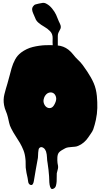

<svg xmlns="http://www.w3.org/2000/svg" viewBox="-20 -1010 696 1322"><path d="M8 -286Q1 -324 10.5 -361.5Q20 -399 31 -434Q39 -460 45.5 -487Q52 -514 60 -541Q69 -572 84 -600Q99 -628 125 -648Q163 -676 206 -686.5Q249 -697 294 -699Q334 -700 375.5 -697Q417 -694 451 -668Q470 -653 484.5 -634Q499 -615 516 -599Q536 -581 551 -560Q566 -539 581 -517Q609 -475 625.5 -437Q642 -399 647 -349Q651 -306 650 -266Q649 -226 640 -184Q637 -169 632 -151.5Q627 -134 622 -119Q616 -104 605.5 -90Q595 -76 587 -63Q575 -45 557 -29.5Q539 -14 519 -6Q508 -1 497 0L474 2Q462 3 450.5 4.5Q439 6 429 11Q419 16 405 24.5Q391 33 385 41Q376 53 375 74.5Q374 96 376 112Q378 122 379.5 131.5Q381 141 379 151Q378 159 375 167Q372 175 371 183Q370 194 370.5 209Q371 224 370 239Q369 254 365.5 267.5Q362 281 352 287Q337 296 330.5 287Q324 278 321.5 261.5Q319 245 319 228Q319 211 318 204Q316 181 314 159.5Q312 138 308 115Q304 95 303.5 74Q303 53 297 33Q295 27 290.5 20Q286 13 279.5 8.5Q273 4 266 3Q259 2 252 8Q247 12 245.5 21Q244 30 243 40.5Q242 51 242 61Q242 71 241 77Q233 118 226.5 157Q220 196 213 237Q212 242 210.5 247.5Q209 253 206 257.5Q203 262 198.5 263.5Q194 265 187 262Q176 256 174 241Q172 226 170 215Q166 198 162.5 180.5Q159 163 157 144Q156 129 156.5 114Q157 99 155 84Q152 51 141.5 24.5Q131 -2 117 -26Q103 -50 87 -74Q71 -98 57 -126Q47 -145 43 -164.5Q39 -184 34 -204Q29 -225 20.5 -244.5Q12 -264 8 -286ZM284 -337Q276 -317 282 -299Q288 -281 301 -272Q314 -263 330 -267Q346 -271 358 -297Q371 -323 365.5 -342.5Q360 -362 346 -369.5Q332 -377 314.5 -371Q297 -365 285 -341Q285 -339 284.5 -338.5Q284 -338 284 -337ZM207 -965Q215 -977 224.5 -979.5Q234 -982 246 -985Q260 -988 273 -990Q286 -992 300 -984Q321 -973 338.5 -951.5Q356 -930 366 -909Q371 -898 375.5 -886Q380 -874 385 -863Q388 -856 391.5 -849.5Q395 -843 397 -836Q401 -820 395 -809.5Q389 -799 383 -786Q378 -776 378 -763V-689Q378 -678 378.5 -667Q379 -656 377 -645Q375 -637 373 -632Q372 -630 372 -628.5Q372 -627 370 -625Q369 -622 364 -622Q357 -620 353 -624Q351 -626 350 -629.5Q349 -633 348 -636Q346 -646 346.5 -656Q347 -666 346 -676Q344 -687 343 -698Q342 -709 342 -720Q342 -734 342.5 -747.5Q343 -761 338 -775Q333 -787 324.5 -795.5Q316 -804 306 -812Q297 -819 285.5 -825.5Q274 -832 263 -839.5Q252 -847 242.5 -855.5Q233 -864 227 -875Q222 -886 217.5 -897Q213 -908 208 -919Q203 -930 201.5 -942Q200 -954 207 -965Z"/></svg>

Font: Double Feature
Style: Regular
Weight: 400
Designer: David Shetterly
Foundry: David Shetterly
Version: Version 2.100 1997 initial release